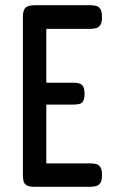

<svg xmlns="http://www.w3.org/2000/svg" viewBox="-20 -708 452 738"><path d="M112 10Q93 10 83 4.5Q73 -1 70.5 -11.5Q68 -22 68 -36V-643Q68 -669 78 -678.5Q88 -688 115 -688H327Q341 -688 351 -685Q361 -682 366.5 -672Q372 -662 372 -642Q372 -622 366 -612.5Q360 -603 350 -600Q340 -597 326 -597H158V-390H262Q276 -390 285.5 -387Q295 -384 300 -375Q305 -366 305 -347Q305 -329 300 -320Q295 -311 285 -308.5Q275 -306 260 -306H158V-80H327Q341 -80 351 -77Q361 -74 366.5 -64.5Q372 -55 372 -35Q372 -15 366 -5.5Q360 4 350 7Q340 10 326 10Z"/></svg>

Font: Fredoka Condensed
Style: Regular
Weight: 400
Width: 3
Designer: Ben Nathan
Foundry: Milena B. Brandão, Ben Nathan
Version: Version 2.001